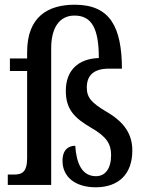

<svg xmlns="http://www.w3.org/2000/svg" viewBox="-20 -784 618 814"><path d="M386 10C482 10 541 -45 541 -146C541 -216 506 -267 432 -310C368 -348 348 -370 348 -413C348 -464 377 -493 442 -493H497C496 -668 448 -764 297 -764C183 -764 95 -713 95 -563V-536H22V-483H95V-114C95 -53 72 -44 39 -44H13V0H197V-579C197 -665 231 -718 296 -718C370 -718 399 -661 399 -538C311 -535 259 -485 259 -399C259 -319 297 -283 367 -242C433 -204 451 -173 451 -126C451 -69 426 -37 387 -37C327 -37 304 -92 299 -166C273 -166 245 -152 245 -102C245 -34 299 10 386 10Z"/></svg>

Font: Noto Serif Condensed Medium
Style: Regular
Weight: 500
Width: 3
Designer: Monotype Design Team
Foundry: Monotype Imaging Inc.
Version: Version 2.015